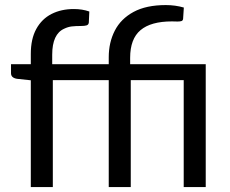

<svg xmlns="http://www.w3.org/2000/svg" viewBox="-20 -756 928 776"><path d="M811.5 0H722.5V-432H508.5V0H419.5V-432H193.5V0H104.5V-431.5L48.5 -437.5Q24.5 -441.5 24.5 -460V-496.5H104.5V-538Q104.5 -599 126.8 -639.2Q149 -679.5 188.2 -699.5Q227.5 -719.5 278.5 -719.5Q312.5 -719.5 341 -709.5L339 -665Q338 -656 330.2 -653.5Q322.5 -651 308 -651Q285.5 -651 270.2 -649.2Q255 -647.5 239.5 -640Q191 -618.5 191 -535V-496.5H419.5V-524.5Q419.5 -584.5 444 -632.2Q468.5 -680 519.8 -707.8Q571 -735.5 650 -735.5Q688.5 -735.5 723 -725.5L720 -679.5Q719 -673 713.8 -671Q708.5 -669 697.5 -669L675 -669.5Q590 -669.5 548 -634.2Q506 -599 506 -522V-496.5H811.5Z"/></svg>

Font: Verano Sans
Style: Regular
Weight: 400
Designer: Lukasz Dziedzic with Adam Twardoch and Botio Nikoltchev
Foundry: tyPoland Lukasz Dziedzic
Version: Version 3.001;December 28, 2019;FontCreator 12.0.0.2547 64-b